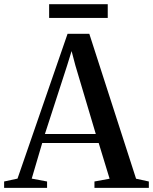

<svg xmlns="http://www.w3.org/2000/svg" viewBox="-43 -912 742 932"><path d="M42 -45 285 -748H390.5L617.5 -44.5L679.5 -31V0H415.5V-31L489 -44.5L436 -218H162L111 -45L185.5 -31V0H-23V-31ZM422 -261.5 323 -594 304.5 -664 282.5 -593 175 -261.5ZM480 -891.5V-825H195.5V-891.5Z"/></svg>

Font: Merriweather 96pt Medium
Style: Regular
Weight: 500
Version: Version 2.100